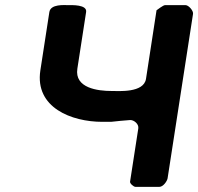

<svg xmlns="http://www.w3.org/2000/svg" viewBox="-20 -727 771 747"><path d="M589 -687 548 -420C539 -365 442 -373 414 -373C361 -373 269 -384 281 -460L315 -680C320 -710 258 -707 246 -707C230 -707 177 -712 172 -680L137 -453C115 -308 259 -253 378 -253H412C420 -254 479 -260 487 -260C502 -260 521 -244 518 -227L486 -20C485 -13 500 0 507 0H600C615 0 630 -22 632 -33L731 -673C733 -685 714 -707 702 -707H622C615 -707 592 -689 589 -687Z"/></svg>

Font: Asimov Print
Style: CIt
Weight: 500
Designer: Google
Version: Version 2.000980: 2014